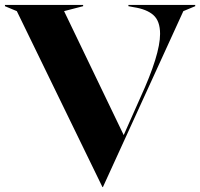

<svg xmlns="http://www.w3.org/2000/svg" viewBox="-35 -732 809 776"><path d="M33 -687 -15 -707V-712H301V-707L224 -687L465 -186L532 -337Q612 -511 612 -595Q612 -647 585 -671Q558 -695 505 -703L484 -707V-712H754V-707L706 -687L381 24H379Z"/></svg>

Font: Nyght Serif Bold
Style: Regular
Weight: 700
Designer: Maksym Kobuzan
Version: Version 0.410